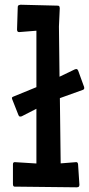

<svg xmlns="http://www.w3.org/2000/svg" viewBox="-20 -799 379 819"><path d="M61.5 -662.1Q52.7 -662.1 52.7 -672.9L55.7 -768.6Q55.7 -774.4 58.6 -776.1Q61.5 -777.8 67.4 -778.8L226.1 -774.9Q231.4 -774.9 232.9 -772.2Q234.4 -769.5 234.9 -763.7L231.4 -686L233.9 -471.7L298.8 -502.9Q302.2 -504.4 306.4 -504.4Q310.5 -504.4 313.5 -497.6L338.9 -427.7Q339.4 -426.3 339.4 -422.4Q339.4 -418.5 334.5 -416L235.4 -380.4L238.8 -102.1L305.2 -107.4Q312 -107.4 313 -98.1L318.8 -9.8Q317.9 -3.9 315.7 -2.2Q313.5 -0.5 307.1 0L42 -2.9Q35.2 -2.9 35.2 -14.6V-98.1Q35.2 -107.4 43 -107.4L135.3 -101.6V-335L73.2 -303.2Q70.3 -301.8 65.9 -301.8Q61.5 -301.8 59.1 -307.1L31.7 -376.5Q30.8 -379.4 30.8 -381.6Q30.8 -383.8 35.2 -386.2L135.3 -427.2V-668Z"/></svg>

Font: Wellfleet
Style: Regular
Weight: 400
Designer: Riccardo De Franceschi
Foundry: Riccardo De Franceschi
Version: Version 1.002